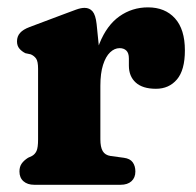

<svg xmlns="http://www.w3.org/2000/svg" viewBox="-20 -512 544 532"><path d="M235.4 -264Q235.4 -341.1 255.7 -391.6Q276 -442.1 311 -466.8Q346.1 -491.6 390.1 -491.6Q437.3 -491.6 464.8 -461.2Q492.3 -430.8 492.3 -372.4Q492.3 -317.6 470.2 -291.8Q448.2 -266 412.1 -266Q375.1 -266 356.1 -283.3Q337.1 -300.5 337.1 -330.2V-350Q337.1 -365.1 330 -371.9Q323 -378.6 311.4 -378.6Q297.3 -378.6 285.1 -367Q272.9 -355.4 265.5 -332.2Q258.1 -308.9 258.1 -274.4ZM247.7 -445.4 258.1 -342.8V-125.8Q258.1 -104.5 264.6 -93.3Q271.2 -82.1 286.3 -79.8L323.3 -74.8Q340.3 -72.6 347.7 -62.3Q355.1 -52 355.1 -36.8Q355.1 -19.6 344.2 -9.8Q333.4 0 314.1 0H74.9Q56.1 0 45 -9.8Q33.9 -19.6 33.9 -36.8Q33.9 -50 40.1 -58.8Q46.3 -67.6 57.7 -74.8L68.5 -79.8Q76.8 -84.3 81.2 -93.6Q85.5 -102.9 85.5 -125.8V-321.4Q85.5 -341.8 80.1 -349.6Q74.6 -357.4 65.3 -361.4L50.3 -364.6Q40 -369.8 33.6 -377.5Q27.1 -385.2 27.1 -397.4Q27.1 -411.2 35.6 -420.8Q44 -430.4 62.3 -437.2L158.1 -473.2Q177.2 -480.5 190.7 -485.3Q204.2 -490.2 214.3 -490.2Q228.1 -490.2 236.5 -480.4Q244.9 -470.6 247.7 -445.4Z"/></svg>

Font: Fraunces SuperSoft 9pt
Style: Regular
Weight: 900
Version: Version 1.000;[b76b70a41]